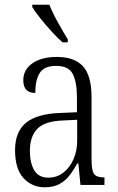

<svg xmlns="http://www.w3.org/2000/svg" viewBox="-20 -786 503 816"><path d="M170 10Q116 10 80 -29Q44 -68 44 -148Q44 -227 91.5 -265Q139 -303 238 -306L307 -309V-372Q307 -436 289.5 -471Q272 -506 219 -506Q168 -506 149 -476Q130 -446 130 -391Q79 -391 79 -445Q79 -489 117 -516.5Q155 -544 222 -544Q296 -544 332.5 -504.5Q369 -465 369 -372V-110Q369 -61 380 -46.5Q391 -32 421 -32H424V0H322L313 -91H308Q293 -63 275 -40Q257 -17 232 -3.5Q207 10 170 10ZM185 -31Q222 -31 249.5 -52.5Q277 -74 292.5 -109.5Q308 -145 308 -188V-277L248 -274Q169 -271 138 -238Q107 -205 107 -145Q107 -94 125.5 -62.5Q144 -31 185 -31ZM246 -606Q225 -624 199 -652.5Q173 -681 150 -710Q127 -739 117 -756V-766H190Q203 -732 226.5 -690Q250 -648 268 -619V-606Z"/></svg>

Font: Noto Serif Tamil Condensed Light
Style: Regular
Weight: 300
Width: 3
Designer: Indian Type Foundry, Tom Grace, and the Monotype Design Team
Foundry: Monotype Imaging Inc.
Version: Version 2.004; ttfautohint (v1.8.4.7-5d5b)